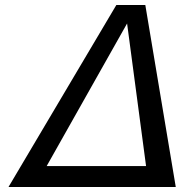

<svg xmlns="http://www.w3.org/2000/svg" viewBox="-20 -749 739 769"><path d="M167 -84H565L489 -655ZM684 0H14L446 -729H562Z"/></svg>

Font: Miedinger
Style: Italic
Weight: 400
Italic angle: -13°
Version: Version 001.000